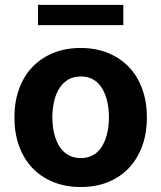

<svg xmlns="http://www.w3.org/2000/svg" viewBox="-20 -747 654 778"><path d="M306.8 -552.6Q368.6 -552.6 418.3 -532.1Q468 -511.7 503 -474.8Q538 -437.9 556.6 -385.8Q575.3 -333.8 575.3 -270.6Q575.3 -209.9 557.4 -158.4Q539.4 -106.9 505.1 -69.2Q470.9 -31.6 421 -10.5Q371.1 10.7 306.8 10.7Q244.7 10.7 195 -9.8Q145.2 -30.2 110.4 -67.3Q75.6 -104.4 57 -156.2Q38.4 -208.1 38.4 -270.6Q38.4 -333.8 57 -385.8Q75.6 -437.9 110.6 -474.8Q145.6 -511.7 195.3 -532.1Q245 -552.6 306.8 -552.6ZM307.5 -106.5Q329.9 -106.5 346.9 -113.6Q364 -120.7 376.6 -133Q389.2 -145.2 397.7 -161.6Q406.2 -177.9 411.6 -196.4Q416.9 -214.8 419.2 -234.2Q421.5 -253.6 421.5 -271.7Q421.5 -290.1 419.2 -309.5Q416.9 -328.8 411.8 -347.1Q406.6 -365.4 397.9 -381.7Q389.2 -398.1 376.6 -410.5Q364 -422.9 346.9 -430Q329.9 -437.1 307.5 -437.1Q274.1 -437.1 251.8 -421.7Q229.4 -406.2 216.3 -382.1Q203.1 -358 197.6 -328.7Q192.1 -299.4 192.1 -271.7Q192.1 -253.2 194.4 -233.7Q196.7 -214.1 202.1 -195.8Q207.4 -177.6 216.3 -161.2Q225.1 -144.9 237.9 -132.8Q250.7 -120.7 267.9 -113.6Q285.2 -106.5 307.5 -106.5ZM133.9 -727.3H479.8V-645.2H133.9Z"/></svg>

Font: Inter P
Style: Bold
Weight: 700
Designer: Rasmus Andersson
Foundry: rsms
Version: Version 3.018;git-588b23468